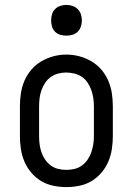

<svg xmlns="http://www.w3.org/2000/svg" viewBox="-20 -753 540 781"><path d="M250 8Q223 8 196.5 2.5Q170 -3 147.5 -16.5Q125 -30 107.5 -50.5Q90 -71 79.5 -95.5Q69 -120 65 -146.5Q61 -173 61 -200V-320Q61 -347 65 -373.5Q69 -400 79.5 -424.5Q90 -449 107.5 -469.5Q125 -490 148 -503.5Q171 -517 197 -524Q223 -531 250 -531Q277 -531 303 -524Q329 -517 352 -503.5Q375 -490 392.5 -469.5Q410 -449 420.5 -424.5Q431 -400 435 -373.5Q439 -347 439 -320V-200Q439 -173 435 -146.5Q431 -120 420.5 -95.5Q410 -71 392.5 -50.5Q375 -30 352.5 -16.5Q330 -3 303.5 2.5Q277 8 250 8ZM250 -62Q267 -62 283.5 -66Q300 -70 313.5 -80Q327 -90 336.5 -104Q346 -118 351.5 -134Q357 -150 359.5 -166.5Q362 -183 362 -200V-320Q362 -337 359.5 -354Q357 -371 351.5 -386.5Q346 -402 336.5 -416.5Q327 -431 313 -440.5Q299 -450 282 -454Q265 -458 248 -458Q232 -458 215.5 -453.5Q199 -449 185.5 -439Q172 -429 163 -415Q154 -401 148.5 -385.5Q143 -370 141 -353.5Q139 -337 139 -320V-200Q139 -183 141 -166.5Q143 -150 148.5 -134Q154 -118 163.5 -104Q173 -90 186.5 -80Q200 -70 216.5 -66Q233 -62 250 -62ZM250 -608Q237 -608 225 -611.5Q213 -615 204 -624Q195 -633 191.5 -645Q188 -657 188 -670Q188 -683 191.5 -695Q195 -707 204 -716Q213 -725 225 -729Q237 -733 250 -733Q263 -733 275 -729Q287 -725 296 -716Q305 -707 309 -695Q313 -683 313 -670Q313 -657 309 -645Q305 -633 296 -624Q287 -615 275 -611.5Q263 -608 250 -608Z"/></svg>

Font: Iosevka Gothic
Style: Regular
Weight: 400
Monospace: yes
Designer: Belleve Invis
Foundry: Belleve Invis
Version: Version 15.5.1; ttfautohint (v1.8.4)